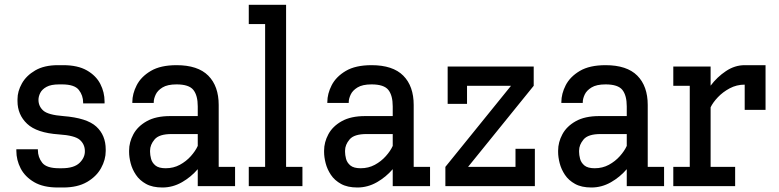

<svg xmlns="http://www.w3.org/2000/svg" viewBox="-20 -789 3304 814"><path d="M225.1 5.9Q163.6 5.9 124.8 -16.8Q85.9 -39.6 67.6 -75Q49.3 -110.4 49.3 -149.4V-156.2H140.6V-152.8Q140.6 -122.6 158.9 -99.1Q177.2 -75.7 230.5 -75.7H242.2Q293.9 -75.7 317.4 -98.6Q340.8 -121.6 339.8 -149.4Q339.4 -177.7 318.1 -196.3Q296.9 -214.8 229.5 -219.2Q135.7 -225.6 95 -264.2Q54.2 -302.7 54.2 -360.4V-368.7Q54.2 -401.9 72.8 -435.1Q91.3 -468.3 129.4 -490.5Q167.5 -512.7 225.6 -512.7H248Q309.6 -512.7 348.4 -490.5Q387.2 -468.3 405.3 -433.1Q423.3 -397.9 423.3 -358.9V-350.6H332.5V-354Q332.5 -384.3 314.2 -407.7Q295.9 -431.2 242.7 -431.2H231Q196.3 -431.2 177.2 -420.7Q158.2 -410.2 150.6 -395Q143.1 -379.9 143.1 -365.7Q143.1 -338.4 163.6 -320.1Q184.1 -301.8 248 -296.9Q348.1 -289.1 388.2 -252.4Q428.2 -215.8 428.2 -155.3V-148.9Q428.2 -111.8 408.4 -76.2Q388.7 -40.5 348.6 -17.3Q308.6 5.9 247.6 5.9Z M668.5 5.9Q626.5 5.9 599.1 -9.3Q571.8 -24.4 556.2 -47.9Q540.5 -71.3 533.9 -97.2Q527.3 -123 527.3 -144.5V-150.4Q527.3 -186 545.4 -219.7Q563.5 -253.4 602.1 -275.1Q640.6 -296.9 701.7 -296.9H818.4V-337.9Q818.4 -384.3 799.8 -407.7Q781.2 -431.2 728.5 -431.2Q689.9 -431.2 668.9 -418.2Q647.9 -405.3 639.9 -387.7Q631.8 -370.1 631.8 -356V-352.5H541V-356Q541 -391.6 559.6 -427.7Q578.1 -463.9 619.4 -488.3Q660.6 -512.7 728.5 -512.7Q818.8 -512.7 863 -468.3Q907.2 -423.8 907.2 -343.8V-81.5H976.6V0H818.4V-71.8Q789.6 -38.1 750.7 -16.1Q711.9 5.9 668.5 5.9ZM707 -220.7Q654.8 -220.7 635.5 -198Q616.2 -175.3 616.2 -150.4V-145Q616.2 -132.3 620.4 -116Q624.5 -99.6 638.7 -87.6Q652.8 -75.7 682.6 -75.7Q715.3 -75.7 742.4 -90.3Q769.5 -105 789.1 -127Q808.6 -148.9 818.4 -170.4V-220.7Z M1034.7 0V-81.5H1104V-687H1034.7V-768.6H1192.9V-81.5H1262.2V0Z M1495.1 5.9Q1453.1 5.9 1425.8 -9.3Q1398.4 -24.4 1382.8 -47.9Q1367.2 -71.3 1360.6 -97.2Q1354 -123 1354 -144.5V-150.4Q1354 -186 1372.1 -219.7Q1390.1 -253.4 1428.7 -275.1Q1467.3 -296.9 1528.3 -296.9H1645V-337.9Q1645 -384.3 1626.5 -407.7Q1607.9 -431.2 1555.2 -431.2Q1516.6 -431.2 1495.6 -418.2Q1474.6 -405.3 1466.6 -387.7Q1458.5 -370.1 1458.5 -356V-352.5H1367.7V-356Q1367.7 -391.6 1386.2 -427.7Q1404.8 -463.9 1446 -488.3Q1487.3 -512.7 1555.2 -512.7Q1645.5 -512.7 1689.7 -468.3Q1733.9 -423.8 1733.9 -343.8V-81.5H1803.2V0H1645V-71.8Q1616.2 -38.1 1577.4 -16.1Q1538.6 5.9 1495.1 5.9ZM1533.7 -220.7Q1481.4 -220.7 1462.2 -198Q1442.9 -175.3 1442.9 -150.4V-145Q1442.9 -132.3 1447 -116Q1451.2 -99.6 1465.3 -87.6Q1479.5 -75.7 1509.3 -75.7Q1542 -75.7 1569.1 -90.3Q1596.2 -105 1615.7 -127Q1635.3 -148.9 1645 -170.4V-220.7Z M1868.2 0V-81.5L2146.5 -425.3H1960V-348.6H1877.9V-506.8H2242.7V-425.3L1964.4 -81.5H2165.5V-158.2H2247.6V0Z M2487.3 5.9Q2445.3 5.9 2418 -9.3Q2390.6 -24.4 2375 -47.9Q2359.4 -71.3 2352.8 -97.2Q2346.2 -123 2346.2 -144.5V-150.4Q2346.2 -186 2364.3 -219.7Q2382.3 -253.4 2420.9 -275.1Q2459.5 -296.9 2520.5 -296.9H2637.2V-337.9Q2637.2 -384.3 2618.7 -407.7Q2600.1 -431.2 2547.4 -431.2Q2508.8 -431.2 2487.8 -418.2Q2466.8 -405.3 2458.7 -387.7Q2450.7 -370.1 2450.7 -356V-352.5H2359.9V-356Q2359.9 -391.6 2378.4 -427.7Q2397 -463.9 2438.2 -488.3Q2479.5 -512.7 2547.4 -512.7Q2637.7 -512.7 2681.9 -468.3Q2726.1 -423.8 2726.1 -343.8V-81.5H2795.4V0H2637.2V-71.8Q2608.4 -38.1 2569.6 -16.1Q2530.8 5.9 2487.3 5.9ZM2525.9 -220.7Q2473.6 -220.7 2454.3 -198Q2435.1 -175.3 2435.1 -150.4V-145Q2435.1 -132.3 2439.2 -116Q2443.4 -99.6 2457.5 -87.6Q2471.7 -75.7 2501.5 -75.7Q2534.2 -75.7 2561.3 -90.3Q2588.4 -105 2607.9 -127Q2627.4 -148.9 2637.2 -170.4V-220.7Z M2834.5 0V-81.5H2904.3V-425.3H2834.5V-506.8H2992.7V-425.8Q3020 -462.4 3057.6 -487.5Q3095.2 -512.7 3137.2 -512.7H3225.6V-323.2H3137.2V-430.2Q3103 -430.2 3073.7 -414.6Q3044.4 -398.9 3023.4 -376.7Q3002.4 -354.5 2992.7 -334V-81.5H3096.7V0Z"/></svg>

Font: Kay Pho Du SemiBold
Style: Regular
Weight: 600
Designer: Victor Gaultney, Khu Oo Reh
Foundry: SIL International
Version: Version 3.000